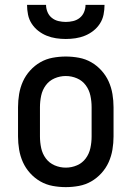

<svg xmlns="http://www.w3.org/2000/svg" viewBox="-20 -760 540 788"><path d="M250 8Q223 8 196 3Q169 -2 145.5 -15.5Q122 -29 103.5 -49.5Q85 -70 74 -94.5Q63 -119 58.5 -146Q54 -173 54 -200V-320Q54 -347 58.5 -374Q63 -401 74 -425.5Q85 -450 103.5 -470.5Q122 -491 145.5 -504.5Q169 -518 196 -523Q223 -528 250 -528Q277 -528 304 -523Q331 -518 354.5 -504.5Q378 -491 396.5 -470.5Q415 -450 426 -425.5Q437 -401 441.5 -374Q446 -347 446 -320V-200Q446 -173 441.5 -146Q437 -119 426 -94.5Q415 -70 396.5 -49.5Q378 -29 354.5 -15.5Q331 -2 304 3Q277 8 250 8ZM250 -72Q274 -72 296 -81.5Q318 -91 332 -110Q346 -129 351 -152.5Q356 -176 356 -200V-320Q356 -344 351 -367.5Q346 -391 332 -410Q318 -429 296 -438.5Q274 -448 250 -448Q226 -448 204 -438.5Q182 -429 168 -410Q154 -391 149 -367.5Q144 -344 144 -320V-200Q144 -176 149 -152.5Q154 -129 168 -110Q182 -91 204 -81.5Q226 -72 250 -72ZM250 -600Q230 -600 210 -603Q190 -606 171.5 -613.5Q153 -621 137 -633.5Q121 -646 110 -663Q99 -680 95 -700Q91 -720 91 -740H169Q169 -725 175 -710.5Q181 -696 193 -686.5Q205 -677 220 -673.5Q235 -670 250 -670Q265 -670 280 -673.5Q295 -677 307 -686.5Q319 -696 325 -710.5Q331 -725 331 -740H409Q409 -720 405 -700Q401 -680 390 -663Q379 -646 363 -633.5Q347 -621 328.5 -613.5Q310 -606 290 -603Q270 -600 250 -600Z"/></svg>

Font: Iosevka Custom Medium
Style: Regular
Weight: 500
Monospace: yes
Designer: Belleve Invis
Foundry: Belleve Invis
Version: Version 32.5.0; ttfautohint (v1.8.4)